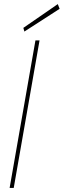

<svg xmlns="http://www.w3.org/2000/svg" viewBox="-20 -917 311 937"><path d="M27 0 153 -720H173L47 0ZM99 -763 94 -781 262 -897 271 -874Z"/></svg>

Font: DM Sans 12pt Thin
Style: Italic
Weight: 250
Italic angle: -10°
Version: Version 4.004;gftools[0.9.30]